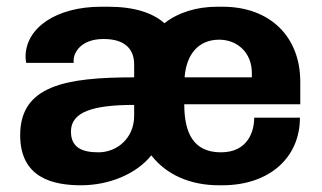

<svg xmlns="http://www.w3.org/2000/svg" viewBox="-20 -541 958 571"><path d="M528 -231H873V-298C873 -431 784 -521 642 -521H626C565 -521 510 -504 469 -472C434 -503 379 -521 302 -521H281C147 -521 56 -458 56 -372C56 -365 57 -360 58 -354H199V-362C199 -383 219 -425 288 -425C360 -425 379 -387 379 -349V-311C174 -311 40 -286 40 -139C40 -11 139 10 221 10C304 10 385 -23 430 -79C475 -21 546 10 631 10H641C782 10 872 -73 872 -191H736C736 -150 717 -88 637 -88C555 -88 528 -146 528 -231ZM632 -423C685 -423 729 -385 729 -324V-311H529C534 -378 569 -423 632 -423ZM379 -229V-197C379 -129 327 -88 273 -88C224 -88 191 -102 191 -150C191 -208 256 -229 379 -229Z"/></svg>

Font: Chivo
Style: Bold
Weight: 700
Designer: Hector Gatti
Foundry: Omnibus-Type
Version: Version 1.003;PS 001.003;hotconv 1.0.70;makeotf.lib2.5.58329